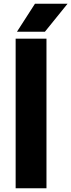

<svg xmlns="http://www.w3.org/2000/svg" viewBox="-20 -1017 385 1037"><path d="M64.5 0V-808H231V0ZM71.5 -845.5 169 -997H345L222.5 -845.5Z"/></svg>

Font: Encode Sans SemiExpanded SemiExpanded
Style: Bold
Weight: 700
Width: 6
Designer: Multiple Designers
Foundry: Impallari Type
Version: Version 3.000; ttfautohint (v1.8.3) -l 8 -r 50 -G 200 -x 14 